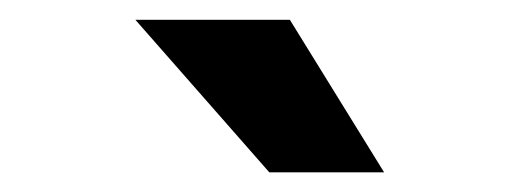

<svg xmlns="http://www.w3.org/2000/svg" viewBox="-20 -756 540 196"><path d="M372.1 -580.1H254.9L118.2 -735.8H275.9Z"/></svg>

Font: Creato Display ExtraBold
Style: Regular
Weight: 800
Version: Version 1.000